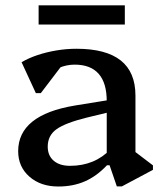

<svg xmlns="http://www.w3.org/2000/svg" viewBox="-20 -677 605 710"><path d="M412 12.2 385.2 -65.9H374.7V-302.9Q374.7 -370.1 344.9 -404Q315.1 -438 256 -438Q224.9 -438 196.5 -425.2Q168.1 -412.4 150 -389.9L154.9 -473.5H238.2L130.9 -332.6H112.6L59.8 -446.9Q86.2 -462.5 119.3 -473.5Q152.5 -484.5 189.3 -490.6Q226.1 -496.7 262.9 -496.7Q371.9 -496.7 426.4 -453.5Q480.9 -410.3 480.9 -323.4V-85.3L439.5 -146.1L545.6 -65.5V-48.9L430.8 12.2ZM195.6 12.7Q130.4 12.7 88.8 -23.7Q47.2 -60.2 47.2 -117.9Q47.2 -252 257.1 -286.8L408.6 -311.3V-268.2L302 -242.4Q221.3 -222.5 188.9 -199.1Q156.5 -175.8 156.5 -134.8Q156.5 -101.6 178.5 -82.7Q200.5 -63.8 238.9 -63.8Q330.6 -63.8 389.7 -126.1V-65.9H375.6Q337.7 -25.6 294.1 -6.5Q250.4 12.7 195.6 12.7ZM122.8 -586.2V-657.2H441.6V-586.2Z"/></svg>

Font: Platypi Light
Style: Regular
Weight: 300
Designer: David Sargent
Foundry: Bolt Cutter Type
Version: Version 1.200